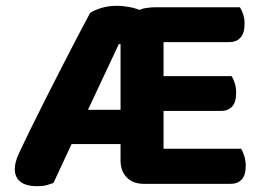

<svg xmlns="http://www.w3.org/2000/svg" viewBox="-20 -631 908 661"><path d="M498 -479H389L265 -215L246 -177L164 -1Q153 3 140.5 6.5Q128 10 109 10Q69 10 50 -5.5Q31 -21 31 -48Q31 -61 34.5 -74.5Q38 -88 46 -105Q60 -135 83.5 -183Q107 -231 135.5 -287.5Q164 -344 193 -400.5Q222 -457 247.5 -506Q273 -555 290 -586Q302 -595 327 -603Q352 -611 383 -611Q403 -611 427 -606.5Q451 -602 471 -592Q491 -582 498 -563ZM148 -135 207 -253H438L458 -135ZM395 -524H543V-6Q534 -4 515.5 -1Q497 2 476 2Q438 2 416.5 -20Q395 -42 395 -79ZM476 -249V-369H777Q784 -359 788.5 -344Q793 -329 793 -311Q793 -279 779 -264Q765 -249 740 -249ZM476 2V-119H810Q816 -110 821 -94Q826 -78 826 -60Q826 -28 812 -13Q798 2 773 2ZM439 -486V-568Q439 -584 451 -592Q463 -600 480.5 -603Q498 -606 514 -606H806Q812 -597 817 -582Q822 -567 822 -549Q822 -517 808 -501.5Q794 -486 769 -486Z"/></svg>

Font: Baloo Bhaijaan 2
Style: Bold
Weight: 700
Designer: Sanskriti Dholi, Noopur Datye and Ek Type
Foundry: Ek Type
Version: Version 1.701